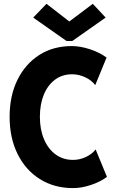

<svg xmlns="http://www.w3.org/2000/svg" viewBox="-20 -966 602 994"><path d="M358.9 7.8Q260.7 7.8 186.5 -38.8Q112.3 -85.4 71 -168.7Q29.8 -252 29.8 -361.3Q29.8 -470.2 70.3 -552.5Q110.8 -634.8 183.1 -681.2Q255.4 -727.5 352.1 -727.5Q395 -727.5 445.3 -711.2Q495.6 -694.8 531.7 -668L473.1 -525.4Q454.6 -550.3 421.4 -565.9Q388.2 -581.5 353 -581.5Q302.7 -581.5 265.1 -553.7Q227.5 -525.9 207 -476.3Q186.5 -426.8 186.5 -361.3Q186.5 -295.4 208 -244.9Q229.5 -194.3 268.1 -166.3Q306.6 -138.2 358.4 -138.2Q392.6 -138.2 424.8 -153.3Q457 -168.5 475.1 -192.4L533.7 -50.3Q499 -24.4 450.4 -8.3Q401.9 7.8 358.9 7.8ZM220.7 -946.3 337.9 -855.5H339.8L460.4 -946.3L526.9 -875L354.5 -753.9H324.2L151.9 -875Z"/></svg>

Font: Reddit Mono ExtraBold
Style: Regular
Weight: 800
Monospace: yes
Designer: Stephen Hutchings
Foundry: Reddit
Version: Version 1.014